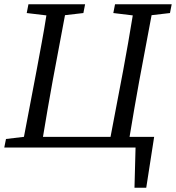

<svg xmlns="http://www.w3.org/2000/svg" viewBox="-34 -690 823 898"><path d="M496 -629 504 -670H769L761 -629L675 -619L617 -310Q605 -246 594 -180.5Q583 -115 572 -50H687L650 188H595L600 0H-14L-6 -40L78 -50L137 -360Q149 -425 161 -489.5Q173 -554 183 -618L91 -629L99 -670H364L356 -629L270 -619L212 -310Q200 -246 189 -180.5Q178 -115 167 -50H483L542 -360Q566 -489 587 -618Z"/></svg>

Font: Source Serif Pro
Style: Italic
Weight: 400
Italic angle: -12°
Designer: Frank Grießhammer
Foundry: Adobe Systems Incorporated
Version: Version 3.001;hotconv 1.0.111;makeotfexe 2.5.65597